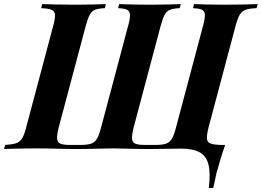

<svg xmlns="http://www.w3.org/2000/svg" viewBox="-63 -728 1279 938"><path d="M821 -2Q798 -2 754.5 -1Q711 0 666 0Q610 0 566.5 -1.5Q523 -3 488 -3Q452 -3 405.5 -1.5Q359 0 299 0Q262 0 233.5 -1Q205 -2 176.5 -2.5Q148 -3 111 -3Q85 -3 56 -2.5Q27 -2 0.5 -1.5Q-26 -1 -43 0L-38 -20Q-4 -22 15 -28Q34 -34 45 -52Q56 -70 65 -106L197 -602Q207 -639 205.5 -656.5Q204 -674 188 -680.5Q172 -687 138 -688L143 -708Q169 -707 213 -706Q257 -705 304 -705Q348 -705 388 -706Q428 -707 454 -708L449 -688Q419 -687 402 -680.5Q385 -674 375.5 -656Q366 -638 356 -602L224 -106Q215 -70 216 -51.5Q217 -33 231.5 -26.5Q246 -20 276 -20H333Q365 -20 383 -26.5Q401 -33 411.5 -51.5Q422 -70 431 -106L563 -602Q573 -638 572 -656Q571 -674 557.5 -680.5Q544 -687 514 -688L519 -708Q545 -707 586.5 -706Q628 -705 670 -705Q714 -705 754.5 -706Q795 -707 820 -708L815 -688Q785 -687 768 -680.5Q751 -674 741.5 -656Q732 -638 722 -602L590 -106Q581 -70 582 -51.5Q583 -33 597.5 -26.5Q612 -20 642 -20H699Q731 -20 749 -26.5Q767 -33 777.5 -51.5Q788 -70 797 -106L929 -602Q939 -638 938 -656Q937 -674 923.5 -680.5Q910 -687 880 -688L885 -708Q911 -707 951 -706Q991 -705 1035 -705Q1082 -705 1125 -706Q1168 -707 1196 -708L1190 -688Q1157 -687 1138 -680.5Q1119 -674 1108.5 -656.5Q1098 -639 1088 -602L956 -106Q947 -70 948 -51.5Q949 -33 965 -27Q981 -21 1014 -20H1037Q1024 17 1013 54Q1002 91 994 120Q990 139 986.5 155.5Q983 172 979 190H957Q966 118 955.5 76Q945 34 912 16Q879 -2 821 -2Z"/></svg>

Font: Playfair Display
Style: Bold Italic
Weight: 700
Italic angle: -14°
Designer: Claus Eggers Sørensen
Foundry: Claus Eggers Sørensen
Version: Version 1.203